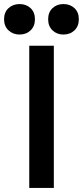

<svg xmlns="http://www.w3.org/2000/svg" viewBox="-75 -925 408 945"><path d="M69 0V-700H190V0ZM237 -755Q205 -755 183.5 -775.5Q162 -796 162 -830Q162 -865 183.5 -885Q205 -905 237 -905Q270 -905 291.5 -885Q313 -865 313 -830Q313 -796 291.5 -775.5Q270 -755 237 -755ZM21 -755Q-11 -755 -33 -775.5Q-55 -796 -55 -830Q-55 -865 -33 -885Q-11 -905 21 -905Q54 -905 75.5 -885Q97 -865 97 -830Q97 -796 75.5 -775.5Q54 -755 21 -755Z"/></svg>

Font: Space Grotesk Light SemiBold
Style: Regular
Weight: 600
Version: Version 2.000